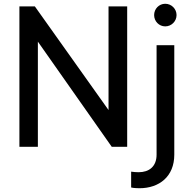

<svg xmlns="http://www.w3.org/2000/svg" viewBox="-20 -779 1014 1019"><path d="M83 0H181V-558L573 0H655V-745H556V-195L165 -745H83ZM676 216C687 219 708 220 720 220C825 220 905 158 905 42V-539H811V42C811 105 771 135 716 135C703 135 689 134 676 132ZM798 -699C798 -666 824 -639 857 -639C890 -639 917 -666 917 -699C917 -732 890 -759 857 -759C824 -759 798 -732 798 -699Z"/></svg>

Font: Mluvka Medium
Style: Regular
Weight: 500
Designer: Modified by Jiří Krblich, Original typeface by Gumpita Rahayu
Foundry: Gumpita Rahayu & Jiří Krblich
Version: Version 2.000;Glyphs 3.1.1 (3134)